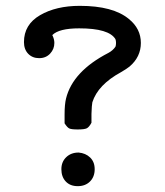

<svg xmlns="http://www.w3.org/2000/svg" viewBox="-20 -637 565 657"><path d="M62 -493Q62 -553 117 -585Q172 -617 253 -617Q367 -617 421 -572Q462 -539 462 -490Q462 -442 423 -409Q413 -401 394 -390Q315 -347 296 -287Q294 -278 293 -247V-217Q285 -202 277 -198Q269 -194 246 -194Q224 -194 217 -197.5Q210 -201 201 -215V-245Q201 -280 206 -300Q229 -393 351 -456Q366 -464 375 -477Q377 -482 377 -490Q377 -498 375 -503Q353 -540 251 -540Q182 -540 159 -517Q166 -503 166 -490Q166 -469 151.5 -453.5Q137 -438 114 -438Q91 -438 76.5 -453Q62 -468 62 -493ZM190 -58Q190 -83 206.5 -99Q223 -115 249 -115Q273 -113 288.5 -98Q304 -83 304 -58Q304 -32 288 -16Q272 0 246 0Q220 0 205 -16Q190 -32 190 -58Z"/></svg>

Font: MathJax_Typewriter
Style: Regular
Weight: 400
Version: Version 1.1